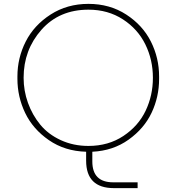

<svg xmlns="http://www.w3.org/2000/svg" viewBox="-20 -768 912 992"><path d="M569 204Q425 204 425 62V16Q315 13 232.5 -44Q150 -101 110 -184.5Q70 -268 70 -361V-373Q70 -469 113 -553.5Q156 -638 241.5 -693Q327 -748 437 -748Q547 -748 632 -693Q717 -638 759.5 -553.5Q802 -469 802 -373V-360Q802 -268 763.5 -186Q725 -104 644.5 -46.5Q564 11 457 16V66Q457 174 565 174H691V204ZM437 -14Q540 -14 617.5 -65.5Q695 -117 732.5 -196Q770 -275 770 -366Q770 -459 731 -538.5Q692 -618 615 -668Q538 -718 437 -718Q286 -718 194 -614Q102 -510 102 -366Q102 -299 124.5 -236.5Q147 -174 188 -124Q229 -74 294 -44Q359 -14 437 -14Z"/></svg>

Font: Sora Thin
Style: Regular
Weight: 32
Designer: Jonathan Barnbrook, Julián Moncada
Foundry: Barnbrook Fonts
Version: Version 2.000